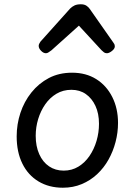

<svg xmlns="http://www.w3.org/2000/svg" viewBox="-20 -859 629 898"><path d="M274 19Q209 19 160 -10.5Q111 -40 84.5 -94Q58 -148 58 -221Q58 -278 75.5 -331Q93 -384 127 -426.5Q161 -469 208.5 -494Q256 -519 317 -519Q382 -519 430 -489Q478 -459 505 -405.5Q532 -352 532 -284Q532 -239 520.5 -195Q509 -151 487.5 -112.5Q466 -74 434.5 -44.5Q403 -15 362.5 2Q322 19 274 19ZM278 -61Q316 -61 346.5 -79.5Q377 -98 398.5 -129.5Q420 -161 431.5 -200Q443 -239 443 -280Q443 -328 426.5 -363.5Q410 -399 381.5 -419Q353 -439 314 -439Q275 -439 244 -420.5Q213 -402 191.5 -371Q170 -340 158.5 -302Q147 -264 147 -224Q147 -175 163.5 -138Q180 -101 209.5 -81Q239 -61 278 -61ZM195 -610Q183 -610 172 -621.5Q161 -633 161 -644Q161 -649 163 -653.5Q165 -658 169 -664L308 -819Q317 -828 328.5 -833.5Q340 -839 358 -839Q374 -839 384 -832.5Q394 -826 400 -817L510 -660Q515 -653 516 -649.5Q517 -646 517 -642Q517 -631 503.5 -620.5Q490 -610 480 -610Q472 -610 466.5 -614Q461 -618 455 -624L349 -739L221 -624Q214 -619 207.5 -614.5Q201 -610 195 -610Z"/></svg>

Font: Playwrite GB S
Style: Italic
Weight: 400
Italic angle: -7°
Designer: Veronika Burian, José Scaglione
Foundry: TypeTogether
Version: Version 1.000